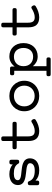

<svg xmlns="http://www.w3.org/2000/svg" viewBox="1088 -1718 822 3038"><g transform="rotate(-90 1499.0 -199.0)"><path d="M160.6 -21Q160.6 -3.9 152.6 3.4Q144.5 10.7 124 10.7Q103.5 10.7 95.5 3.4Q87.4 -3.9 87.4 -21V-138.2Q87.4 -155.3 95.5 -162.6Q103.5 -169.9 124 -169.9Q134.8 -169.9 140.6 -165Q146.5 -160.2 150.4 -149.9Q168.5 -102.5 209.5 -81.3Q250.5 -60.1 318.4 -60.1Q377 -60.1 406.2 -80.8Q435.5 -101.6 435.5 -135.3Q435.5 -152.8 424.3 -163.3Q413.1 -173.8 394 -180.2Q372.6 -187.5 344.2 -190.9Q315.9 -194.3 284.7 -197.8Q253.4 -201.2 222.4 -206.5Q191.4 -211.9 165 -222.2Q148.4 -228.5 134.8 -237.8Q121.1 -247.1 111.1 -259.8Q101.1 -272.5 95.5 -289.1Q89.8 -305.7 89.8 -327.1Q89.8 -359.9 103 -385Q116.2 -410.2 139.4 -427.2Q162.6 -444.3 194.1 -453.1Q225.6 -461.9 262.7 -461.9Q311.5 -461.9 350.3 -447.5Q389.2 -433.1 417 -408.2V-430.2Q417 -447.3 425 -454.6Q433.1 -461.9 453.6 -461.9Q474.1 -461.9 482.2 -454.6Q490.2 -447.3 490.2 -430.2V-337.4Q490.2 -320.3 482.2 -313Q474.1 -305.7 453.6 -305.7Q437 -305.7 430.2 -318.4Q418.9 -339.4 403.1 -353.5Q387.2 -367.7 366.5 -376Q345.7 -384.3 320.8 -387.7Q295.9 -391.1 267.6 -391.1Q220.2 -391.1 193.6 -374.5Q167 -357.9 167 -327.1Q167 -311 177.5 -301.3Q188 -291.5 206.5 -285.6Q227.1 -278.8 254.4 -275.6Q281.7 -272.5 312 -269.3Q342.3 -266.1 373 -261.5Q403.8 -256.8 430.2 -247.1Q448.2 -240.2 463.4 -230.7Q478.5 -221.2 489.5 -207.8Q500.5 -194.3 506.6 -176.5Q512.7 -158.7 512.7 -135.3Q512.7 -102.5 500.2 -75.7Q487.8 -48.8 463.6 -29.5Q439.5 -10.3 404.1 0.2Q368.7 10.7 323.2 10.7Q270 10.7 230.2 -3.9Q190.4 -18.6 160.6 -48.3Z M786.6 -412.1V-558.6Q786.6 -575.7 794.7 -583Q802.7 -590.3 823.2 -590.3Q843.8 -590.3 851.8 -583Q859.9 -575.7 859.9 -558.6V-412.1H1060.5Q1077.1 -412.1 1084.2 -404.8Q1091.3 -397.5 1091.3 -378.9Q1091.3 -360.4 1084.2 -353Q1077.1 -345.7 1060.5 -345.7H859.9V-168Q859.9 -141.1 864.3 -120.8Q868.7 -100.6 878.7 -87.2Q888.7 -73.7 905.3 -67.1Q921.9 -60.5 946.3 -60.5Q980.5 -60.5 1016.6 -74.2Q1052.7 -87.9 1085 -108.9Q1096.2 -116.2 1107.7 -112.5Q1119.1 -108.9 1128.4 -91.3Q1137.7 -73.7 1134.3 -62.7Q1130.9 -51.8 1118.7 -43.9Q1100.1 -32.2 1078.9 -22.2Q1057.6 -12.2 1035.2 -4.9Q1012.7 2.4 990 6.6Q967.3 10.7 946.3 10.7Q903.8 10.7 873.5 -0.5Q843.3 -11.7 824 -33.4Q804.7 -55.2 795.7 -87.4Q786.6 -119.6 786.6 -161.6V-345.7H687.5Q670.9 -345.7 663.8 -353Q656.7 -360.4 656.7 -378.9Q656.7 -397.5 663.8 -404.8Q670.9 -412.1 687.5 -412.1Z M1257.8 -225.6Q1257.8 -277.3 1276.1 -320.6Q1294.4 -363.8 1326.7 -395.3Q1358.9 -426.8 1403.1 -444.3Q1447.3 -461.9 1499 -461.9Q1550.8 -461.9 1595 -444.3Q1639.2 -426.8 1671.4 -395.3Q1703.6 -363.8 1721.9 -320.6Q1740.2 -277.3 1740.2 -225.6Q1740.2 -173.8 1721.9 -130.6Q1703.6 -87.4 1671.4 -55.9Q1639.2 -24.4 1595 -6.8Q1550.8 10.7 1499 10.7Q1447.3 10.7 1403.1 -6.8Q1358.9 -24.4 1326.7 -55.9Q1294.4 -87.4 1276.1 -130.6Q1257.8 -173.8 1257.8 -225.6ZM1335 -225.6Q1335 -189.9 1346.9 -159.9Q1358.9 -129.9 1380.4 -107.9Q1401.9 -85.9 1432.1 -73.7Q1462.4 -61.5 1499 -61.5Q1535.6 -61.5 1565.9 -73.7Q1596.2 -85.9 1617.7 -107.9Q1639.2 -129.9 1651.1 -159.9Q1663.1 -189.9 1663.1 -225.6Q1663.1 -261.2 1651.1 -291.3Q1639.2 -321.3 1617.7 -343.3Q1596.2 -365.2 1565.9 -377.4Q1535.6 -389.6 1499 -389.6Q1462.4 -389.6 1432.1 -377.4Q1401.9 -365.2 1380.4 -343.3Q1358.9 -321.3 1346.9 -291.3Q1335 -261.2 1335 -225.6Z M1897.5 -384.8H1857.4Q1840.8 -384.8 1833.7 -392.1Q1826.7 -399.4 1826.7 -418Q1826.7 -436.5 1833.7 -443.8Q1840.8 -451.2 1857.4 -451.2H1935.1Q1951.7 -451.2 1958.7 -443.8Q1965.8 -436.5 1965.8 -418V-378.9Q1996.1 -418.5 2036.4 -440.2Q2076.7 -461.9 2125.5 -461.9Q2170.9 -461.9 2209.5 -446.5Q2248 -431.2 2276.1 -402.3Q2304.2 -373.5 2320.3 -332Q2336.4 -290.5 2336.4 -237.8Q2336.4 -185.1 2320.3 -143.6Q2304.2 -102.1 2276.1 -73.2Q2248 -44.4 2209.5 -29.1Q2170.9 -13.7 2125.5 -13.7Q2076.7 -13.7 2038.3 -33.4Q2000 -53.2 1970.7 -89.8V125.5H2079.1Q2095.7 125.5 2102.8 132.8Q2109.9 140.1 2109.9 158.7Q2109.9 177.2 2102.8 184.6Q2095.7 191.9 2079.1 191.9H1842.8Q1826.2 191.9 1819.1 184.6Q1812 177.2 1812 158.7Q1812 140.1 1819.1 132.8Q1826.2 125.5 1842.8 125.5H1897.5ZM1970.7 -237.8Q1970.7 -201.7 1981.9 -173.3Q1993.2 -145 2013.2 -125.7Q2033.2 -106.4 2060.8 -96.2Q2088.4 -85.9 2120.6 -85.9Q2153.8 -85.9 2179.7 -97.2Q2205.6 -108.4 2223.1 -128.7Q2240.7 -148.9 2250 -176.8Q2259.3 -204.6 2259.3 -237.8Q2259.3 -271 2250 -298.8Q2240.7 -326.7 2223.1 -346.9Q2205.6 -367.2 2179.7 -378.4Q2153.8 -389.6 2120.6 -389.6Q2088.4 -389.6 2060.8 -379.4Q2033.2 -369.1 2013.2 -349.9Q1993.2 -330.6 1981.9 -302.2Q1970.7 -273.9 1970.7 -237.8Z M2585.4 -412.1V-558.6Q2585.4 -575.7 2593.5 -583Q2601.6 -590.3 2622.1 -590.3Q2642.6 -590.3 2650.6 -583Q2658.7 -575.7 2658.7 -558.6V-412.1H2859.4Q2876 -412.1 2883.1 -404.8Q2890.1 -397.5 2890.1 -378.9Q2890.1 -360.4 2883.1 -353Q2876 -345.7 2859.4 -345.7H2658.7V-168Q2658.7 -141.1 2663.1 -120.8Q2667.5 -100.6 2677.5 -87.2Q2687.5 -73.7 2704.1 -67.1Q2720.7 -60.5 2745.1 -60.5Q2779.3 -60.5 2815.4 -74.2Q2851.6 -87.9 2883.8 -108.9Q2895 -116.2 2906.5 -112.5Q2918 -108.9 2927.2 -91.3Q2936.5 -73.7 2933.1 -62.7Q2929.7 -51.8 2917.5 -43.9Q2898.9 -32.2 2877.7 -22.2Q2856.4 -12.2 2834 -4.9Q2811.5 2.4 2788.8 6.6Q2766.1 10.7 2745.1 10.7Q2702.6 10.7 2672.4 -0.5Q2642.1 -11.7 2622.8 -33.4Q2603.5 -55.2 2594.5 -87.4Q2585.4 -119.6 2585.4 -161.6V-345.7H2486.3Q2469.7 -345.7 2462.6 -353Q2455.6 -360.4 2455.6 -378.9Q2455.6 -397.5 2462.6 -404.8Q2469.7 -412.1 2486.3 -412.1Z"/></g></svg>

Font: Courier Prime
Style: Regular
Weight: 400
Designer: Alan Dague-Greene
Foundry: Quote-Unquote Apps
Version: Version 1.203